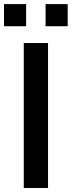

<svg xmlns="http://www.w3.org/2000/svg" viewBox="-38 -934 356 954"><path d="M298.3 -803.7H188.5V-913.6H298.3ZM91.8 -803.7H-18.1V-913.6H91.8ZM200.7 0H80.1V-720.2H200.7Z"/></svg>

Font: Vela Sans Bd
Style: Bold
Weight: 700
Designer: Principal design: Mikhail Sharanda - project Manrope.
Design modification: Ravid Balaliev
Foundry: Mikhail Sharanda
Version: Version 1.001